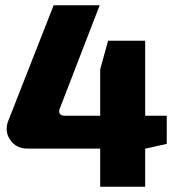

<svg xmlns="http://www.w3.org/2000/svg" viewBox="-20 -710 660 730"><path d="M532 -270H614V-163L534 -145H532V0H361V-145H85Q41 -145 18.5 -178.5Q-4 -212 12 -252L184 -690H359L208 -299Q202 -285 207.5 -277.5Q213 -270 226 -270H361V-447L391 -555H532Z"/></svg>

Font: Ezarion Extra Bold
Style: Regular
Weight: 800
Designer: Natanael Gama
Version: Version 1.001;PS 001.001;hotconv 1.0.70;makeotf.lib2.5.58329